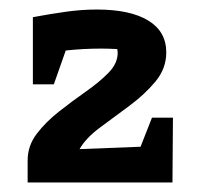

<svg xmlns="http://www.w3.org/2000/svg" viewBox="-20 -757 419 403"><path d="M38 -374V-420Q38 -451 57 -476Q76 -501 104 -523Q132 -545 160.5 -565Q189 -585 208 -604.5Q227 -624 227 -646Q227 -650 226 -654Q208 -655 192 -655Q155 -655 118 -651L93 -580H49V-721Q87 -728 119.5 -732.5Q152 -737 183 -737Q253 -737 291 -714Q329 -691 329 -647Q329 -613 306 -585.5Q283 -558 251 -534.5Q219 -511 189.5 -489Q160 -467 147 -444L275 -449L299 -510H343L342 -374Z"/></svg>

Font: Piazzolla
Style: Bold
Weight: 700
Designer: Juan Pablo del Peral
Foundry: Huerta Tipografica
Version: Version 1.330